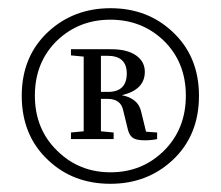

<svg xmlns="http://www.w3.org/2000/svg" viewBox="-20 -794 538 468"><path d="M249 -346Q158 -346 97 -404Q33 -464 33 -560.5Q33 -657 98 -717Q160 -774 249.5 -774Q339 -774 400 -717Q465 -657 465 -560.5Q465 -464 401 -404Q339 -346 249 -346ZM120 -426Q173 -374 249.5 -374Q326 -374 379 -426Q433 -479 433 -561Q433 -643 378 -696Q325 -746 249 -746Q173 -746 120 -696Q65 -643 65 -561Q65 -479 120 -426ZM333 -452Q313 -452 304.5 -457.5Q296 -463 292 -477L280 -526Q274 -553 242 -553H226V-474L257 -471V-455H153V-471L184 -474V-656L153 -659V-674H251Q290 -674 311.5 -659Q333 -644 333 -619Q333 -575 277 -562Q317 -554 324 -522L336 -473L363 -471V-455Q350 -452 333 -452ZM226 -570H243Q289 -570 289 -615Q289 -658 242 -658H226Z"/></svg>

Font: Cactus Classical Serif
Style: Regular
Weight: 400
Designer: Henry Chan (via Glyphwiki)、田海東、宇文滿月
Foundry: Moonlit Owen
Version: Version 1.000